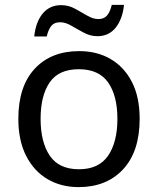

<svg xmlns="http://www.w3.org/2000/svg" viewBox="-20 -755 645 785"><path d="M551 -269Q551 -136 483.5 -63Q416 10 301 10Q230 10 174.5 -22.5Q119 -55 87 -117.5Q55 -180 55 -269Q55 -402 122 -474Q189 -546 304 -546Q377 -546 432.5 -513.5Q488 -481 519.5 -419.5Q551 -358 551 -269ZM146 -269Q146 -174 183.5 -118.5Q221 -63 303 -63Q384 -63 422 -118.5Q460 -174 460 -269Q460 -364 422 -418Q384 -472 302 -472Q220 -472 183 -418Q146 -364 146 -269ZM120 -606Q126 -665 154.5 -699.5Q183 -734 230 -734Q260 -734 286.5 -719.5Q313 -705 337 -691Q361 -677 382 -677Q405 -677 417.5 -691.5Q430 -706 437 -735H487Q481 -677 453 -642Q425 -607 378 -607Q350 -607 323.5 -621Q297 -635 272.5 -649.5Q248 -664 226 -664Q202 -664 190 -649.5Q178 -635 171 -606Z"/></svg>

Font: Noto Sans Siddham
Style: Regular
Weight: 400
Designer: Monotype Design Team
Foundry: Monotype Imaging Inc.
Version: Version 2.004; ttfautohint (v1.8.4.7-5d5b)